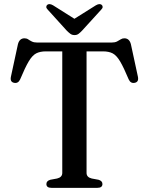

<svg xmlns="http://www.w3.org/2000/svg" viewBox="-20 -905 717 925"><path d="M160 -700H517Q533.5 -700 543.5 -705Q553.5 -710 561.2 -715.2Q569 -720.5 579 -720.5Q603 -720.5 610.5 -692.5L644.5 -535Q649.5 -510 629 -506Q609.5 -502 600 -522.5Q576 -580 558.8 -609Q541.5 -638 523 -647.8Q504.5 -657.5 476 -657.5H397V-72Q397 -51 422 -45L454.5 -39Q473.5 -33.5 473.5 -18.5Q473.5 0 449 0H228Q203.5 0 203.5 -18.5Q203.5 -33.5 222.5 -39L255 -45Q280 -51 280 -72V-657.5H201Q173 -657.5 154.2 -647.8Q135.5 -638 118.2 -609Q101 -580 77 -522.5Q67.5 -502 48 -506Q27.5 -510 32.5 -535L66.5 -692.5Q74 -720.5 98 -720.5Q108.5 -720.5 116 -715.2Q123.5 -710 133.5 -705Q143.5 -700 160 -700ZM375.5 -757.5Q366 -747.5 358.2 -741.8Q350.5 -736 339 -736Q327.5 -736 319.5 -741.8Q311.5 -747.5 301.5 -757.5L209.5 -859Q202.5 -866 203 -872.2Q203.5 -878.5 208 -882Q218 -889.5 235.5 -879.5L338.5 -814.5L442 -879.5Q459.5 -889.5 469.5 -882Q474 -878.5 474.5 -872.2Q475 -866 468 -859Z"/></svg>

Font: Fraunces 9pt
Style: Regular
Weight: 400
Version: Version 1.000;[b76b70a41]